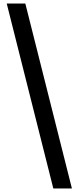

<svg xmlns="http://www.w3.org/2000/svg" viewBox="-20 -820 444 1084"><path d="M281 244 18 -800H123L386 244Z"/></svg>

Font: Noto Sans Malayalam ExtraCondensed SemiBold
Style: Regular
Weight: 600
Width: 2
Designer: Jelle Bosma - Monotype Design Team
Foundry: Monotype Imaging Inc.
Version: Version 2.104; ttfautohint (v1.8.4.7-5d5b)